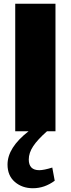

<svg xmlns="http://www.w3.org/2000/svg" viewBox="-20 -663 376 1021"><path d="M133 185Q133 242 189 242Q213 242 258 228L271 298Q217 338 155 338Q98 338 59 304.5Q20 271 20 212Q20 122 132 35H61V-643H275V35H230Q180 79 156.5 114.5Q133 150 133 185Z"/></svg>

Font: Lalezar
Style: Regular
Weight: 400
Designer: Borna Izadpanah
Foundry: Borna Izadpanah
Version: Version 1.003;November 28, 2018;FontCreator 11.5.0.2421 64-b